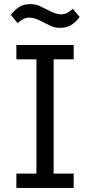

<svg xmlns="http://www.w3.org/2000/svg" viewBox="-20 -918 440 938"><path d="M33 0ZM60 0V-70H158V-628H60V-698H340V-628H242V-70H340V0ZM274 -782Q248 -782 229 -791Q210 -800 194 -808Q170 -821 153.5 -826.5Q137 -832 124 -832Q107 -832 94 -825Q81 -818 66 -805L33 -845Q47 -865 70 -881.5Q93 -898 128 -898Q154 -898 173 -889Q192 -880 208 -872Q232 -859 248.5 -853.5Q265 -848 278 -848Q295 -848 308 -855Q321 -862 336 -875L369 -835Q355 -815 332 -798.5Q309 -782 274 -782Z"/></svg>

Font: Aneliza
Style: Regular
Weight: 400
Designer: Mike Abbink, Paul van der Laan, Pieter van Rosmalen
Foundry: Bold Monday
Version: Version 3.001;September 8, 2019;FontCreator 11.5.0.2425 64-b